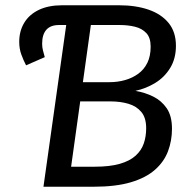

<svg xmlns="http://www.w3.org/2000/svg" viewBox="-20 -709 725 729"><path d="M242 -689H432Q495 -689 543.5 -672.5Q592 -656 620 -622Q648 -588 648 -535Q648 -487 626.5 -451.5Q605 -416 570 -394.5Q535 -373 494 -364Q530 -358 561.5 -342.5Q593 -327 613 -298Q633 -269 633 -220Q633 -175 618 -135Q603 -95 568.5 -64.5Q534 -34 477 -17Q420 0 335 0H145ZM435 -614H325L250 -76H339Q397 -76 435 -87Q473 -98 495 -118Q517 -138 526 -164.5Q535 -191 535 -222Q535 -262 516.5 -284Q498 -306 467.5 -315Q437 -324 399 -324H270L280 -397H396Q427 -397 455 -405Q483 -413 505 -429Q527 -445 539.5 -470.5Q552 -496 552 -532Q552 -566 535.5 -583.5Q519 -601 492.5 -607.5Q466 -614 435 -614ZM150 -492 79 -461Q69 -480 61 -502Q53 -524 53 -550Q53 -591 72 -622.5Q91 -654 127.5 -671.5Q164 -689 216 -689H243L232 -614H204Q172 -614 156 -596Q140 -578 140 -543Q140 -530 143 -518Q146 -506 150 -492Z"/></svg>

Font: Fira Sans Variable
Style: Italic
Weight: 397
Italic angle: -8°
Designer: Carrois Corporate & Edenspiekermann AG
Foundry: Carrois Corporate GbR & Edenspiekermann AG
Version: Version 4.202